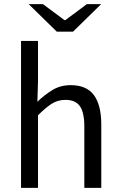

<svg xmlns="http://www.w3.org/2000/svg" viewBox="-20 -911 584 931"><path d="M82 0V-712.4H164.3V-517.6L161.3 -417.7Q195.5 -450.8 234.3 -474.4Q273 -498.1 322.7 -498.1Q400 -498.1 435.6 -449.5Q471.1 -401 471.1 -308V0H388.9V-297.4Q388.9 -365.6 367.4 -396.1Q345.9 -426.7 297.2 -426.7Q259.9 -426.7 230.6 -407.8Q201.3 -389 164.3 -352V0ZM255.3 -757.6 119 -891H188.3L292.7 -813.3H296.7L401.2 -891H470.5L334.2 -757.6Z"/></svg>

Font: SourceSans3VF
Style: Regular
Weight: 200
Designer: Paul D. Hunt
Foundry: Adobe
Version: Version 3.052;hotconv 1.1.0;makeotfexe 2.6.0